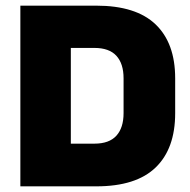

<svg xmlns="http://www.w3.org/2000/svg" viewBox="-20 -659 672 679"><path d="M179.5 0V-151H314Q366 -151 391.5 -179Q417 -207 417 -259V-382Q417 -434 391.5 -461.8Q366 -489.5 314 -489.5H179.5V-639H320.5Q461 -639 530.2 -572.8Q599.5 -506.5 599.5 -382V-258.5Q599.5 -133.5 530.5 -66.8Q461.5 0 320.5 0ZM52 0V-639H230.5V0Z"/></svg>

Font: Anek Gujarati Medium ExtraBold
Style: Regular
Weight: 800
Version: Version 1.003